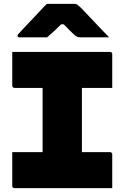

<svg xmlns="http://www.w3.org/2000/svg" viewBox="-20 -967 640 987"><path d="M401 -62H191L199 -84Q199 -118 199 -153Q199 -188 199 -222Q199 -275 199 -326.5Q199 -378 199 -430Q199 -482 199 -534.5Q199 -587 199 -638H409L401 -616Q401 -580 401 -542Q401 -504 401 -467Q401 -417 401 -366Q401 -315 401 -264Q401 -213 401 -162.5Q401 -112 401 -62ZM557 0H54Q51 0 49 -1Q47 -2 45.5 -3.5Q44 -5 43.5 -7Q43 -9 43 -11Q43 -34 43 -66Q43 -98 43 -130Q43 -162 43 -185H545Q549 -185 551.5 -183.5Q554 -182 555.5 -180Q557 -178 557 -174Q557 -151 557 -119Q557 -87 557 -55Q557 -23 557 0ZM43 -700H545Q551 -700 554 -697Q557 -694 557 -689Q557 -672 557 -649.5Q557 -627 557 -602Q557 -577 557 -554.5Q557 -532 557 -515H55Q49 -515 46 -518.5Q43 -522 43 -526Q43 -543 43 -565.5Q43 -588 43 -613Q43 -638 43 -660.5Q43 -683 43 -700ZM221 -947Q239 -947 265.5 -947Q292 -947 318.5 -947Q345 -947 364 -947Q372 -947 377 -943.5Q382 -940 395 -928Q402 -921 418.5 -903.5Q435 -886 456.5 -863.5Q478 -841 500 -817.5Q522 -794 541 -775Q506 -775 468 -775Q430 -775 395 -775Q384 -775 379 -777Q374 -779 367 -784Q356 -793 337.5 -811.5Q319 -830 285 -865L336 -842Q319 -842 301.5 -842Q284 -842 266 -842L316 -865Q284 -831 262.5 -811Q241 -791 222 -775H81Q77 -775 74.5 -776Q72 -777 71 -779Q70 -781 70 -783Q70 -787 73.5 -791Q77 -795 89 -808Q101 -821 118.5 -839.5Q136 -858 155.5 -878.5Q175 -899 192 -917.5Q209 -936 221 -947Z"/></svg>

Font: Recursive Monospace Black
Style: Regular
Weight: 900
Version: Version 1.047